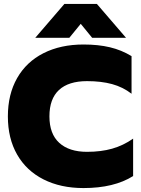

<svg xmlns="http://www.w3.org/2000/svg" viewBox="-20 -940 716 975"><path d="M307 -920H472L620 -748H448L390 -819L332 -748H159ZM20 -349Q20 -461 67 -543.5Q114 -626 201 -670Q288 -714 404 -714Q479 -714 538 -700Q597 -686 648 -655V-464Q604 -498 549 -513Q494 -528 422 -528Q328 -528 279.5 -483Q231 -438 231 -349Q231 -260 281 -214.5Q331 -169 422 -169Q493 -169 549.5 -185Q606 -201 656 -236V-46Q559 15 404 15Q288 15 201 -29Q114 -73 67 -155Q20 -237 20 -349Z"/></svg>

Font: Prompt ExtraBold
Style: Regular
Weight: 800
Designer: Katatrad Team
Foundry: CadsonDemak
Version: Version 1.001